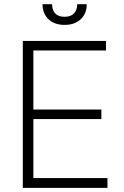

<svg xmlns="http://www.w3.org/2000/svg" viewBox="-20 -904 596 924"><path d="M89.8 -707H490.2V-661.1H140.6V-377H467.8V-331.1H140.6V-46.9H497.1V0H89.8ZM291 -784.2Q242.2 -784.2 213.4 -811.5Q184.6 -838.9 184.6 -883.8H230.5Q230.5 -855.5 245.6 -839.4Q260.7 -823.2 291 -823.2Q320.8 -823.2 336.2 -839.6Q351.6 -856 351.6 -883.8H397.5Q397.5 -838.9 368.7 -811.5Q339.8 -784.2 291 -784.2Z"/></svg>

Font: Pretendard ExtraLight
Style: Regular
Weight: 200
Designer: Base glyphs from Inter by Rasmus Andersson; Hangeul glyphs from Noto Sans CJK(Source Han Sans) by Jang Soo-young and Kan
Foundry: Kil Hyung-jin
Version: Version 1.309